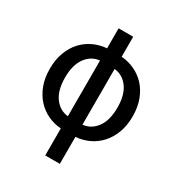

<svg xmlns="http://www.w3.org/2000/svg" viewBox="-187 -747 975 1048"><g transform="rotate(30 300.0 -222.5)"><path d="M135 -245Q135 -164 168.5 -119Q202 -74 254 -69V-420Q202 -415 168.5 -370Q135 -325 135 -245ZM465 -245Q465 -325 431.5 -370Q398 -415 346 -420V-69Q398 -74 431.5 -119Q465 -164 465 -245ZM254 178V8Q211 5 172 -13Q133 -31 103.5 -63Q74 -95 56.5 -140.5Q39 -186 39 -245Q39 -303 56.5 -349Q74 -395 103.5 -426.5Q133 -458 172 -476Q211 -494 254 -497V-623H346V-497Q389 -494 428 -476Q467 -458 496.5 -426.5Q526 -395 543.5 -349Q561 -303 561 -245Q561 -186 543.5 -140.5Q526 -95 496.5 -63Q467 -31 428 -13Q389 5 346 8V178Z"/></g></svg>

Font: Source Code Pro Medium
Style: Regular
Weight: 500
Monospace: yes
Designer: Paul D. Hunt, Teo Tuominen
Foundry: Adobe Systems Incorporated
Version: Version 2.030;PS 1.000;hotconv 16.6.51;makeotf.lib2.5.65220